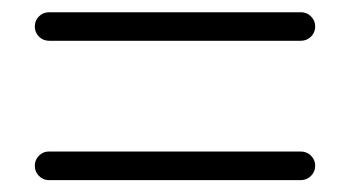

<svg xmlns="http://www.w3.org/2000/svg" viewBox="-20 -523 574 315"><path d="M60.5 -456.1Q50.8 -456.1 43.9 -462.9Q37.1 -469.7 37.1 -479.5Q37.1 -489.3 43.9 -496.1Q50.8 -502.9 60.5 -502.9H473.6Q483.4 -502.9 490.2 -496.1Q497.1 -489.3 497.1 -479.5Q497.1 -469.7 490.2 -462.9Q483.4 -456.1 473.6 -456.1ZM59.6 -227.5Q50.8 -227.5 43.9 -234.4Q37.1 -241.2 37.1 -251Q37.1 -260.7 43.9 -267.6Q50.8 -274.4 59.6 -274.4H473.6Q483.4 -274.4 490.2 -267.6Q497.1 -260.7 497.1 -251Q497.1 -241.2 490.2 -234.4Q483.4 -227.5 473.6 -227.5Z"/></svg>

Font: irohamaru Light
Style: Regular
Weight: 200
Designer: [Source Han Sans]
Ryoko NISHIZUKA  (kana & ideographs); Paul D. Hunt (Latin, Greek & Cyrillic); Wenlong ZHANG  (bopomofo
Version: Version 1.01